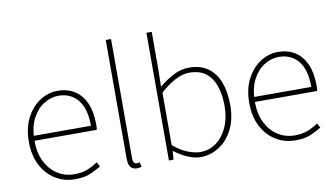

<svg xmlns="http://www.w3.org/2000/svg" viewBox="-74 -889 1872 1069"><g transform="rotate(-10 862.0 -355.0)"><path d="M272 12Q212 12 162.5 -18Q113 -48 83.5 -104Q54 -160 54 -238Q54 -316 83.5 -372.5Q113 -429 160 -459.5Q207 -490 260 -490Q315 -490 355.5 -464.5Q396 -439 418 -390Q440 -341 440 -270Q440 -263 440 -255Q440 -247 438 -238H76V-266H410Q410 -365 369 -413.5Q328 -462 260 -462Q218 -462 178 -437.5Q138 -413 112 -363.5Q86 -314 86 -238Q86 -169 111 -119.5Q136 -70 178.5 -43Q221 -16 274 -16Q315 -16 347 -28.5Q379 -41 406 -60L420 -34Q393 -18 359.5 -3Q326 12 272 12Z M622 12Q607 12 596 5.5Q585 -1 579.5 -15Q574 -29 574 -52V-722H604V-46Q604 -31 609.5 -23.5Q615 -16 624 -16Q627 -16 631 -16.5Q635 -17 642 -18L648 8Q642 9 636.5 10.5Q631 12 622 12Z M982 12Q948 12 909.5 -4.5Q871 -21 836 -48H834L830 0H804V-722H834V-508L832 -412Q870 -444 913.5 -467Q957 -490 1002 -490Q1067 -490 1109.5 -460Q1152 -430 1173 -375Q1194 -320 1194 -246Q1194 -165 1164.5 -107.5Q1135 -50 1087 -19Q1039 12 982 12ZM984 -16Q1036 -16 1076 -45.5Q1116 -75 1139 -127Q1162 -179 1162 -246Q1162 -307 1146 -356Q1130 -405 1094.5 -433.5Q1059 -462 1000 -462Q963 -462 921 -440.5Q879 -419 834 -378V-82Q876 -46 916 -31Q956 -16 984 -16Z M1518 12Q1458 12 1408.5 -18Q1359 -48 1329.5 -104Q1300 -160 1300 -238Q1300 -316 1329.5 -372.5Q1359 -429 1406 -459.5Q1453 -490 1506 -490Q1561 -490 1601.5 -464.5Q1642 -439 1664 -390Q1686 -341 1686 -270Q1686 -263 1686 -255Q1686 -247 1684 -238H1322V-266H1656Q1656 -365 1615 -413.5Q1574 -462 1506 -462Q1464 -462 1424 -437.5Q1384 -413 1358 -363.5Q1332 -314 1332 -238Q1332 -169 1357 -119.5Q1382 -70 1424.5 -43Q1467 -16 1520 -16Q1561 -16 1593 -28.5Q1625 -41 1652 -60L1666 -34Q1639 -18 1605.5 -3Q1572 12 1518 12Z"/></g></svg>

Font: Assistant ExtraLight ExtraLight
Style: Regular
Weight: 250
Version: Version 3.000